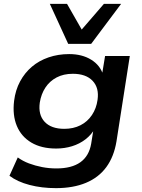

<svg xmlns="http://www.w3.org/2000/svg" viewBox="-20 -784 734 994"><path d="M270 190Q196 190 133 173.5Q70 157 29 126L72 31Q98 50 130 62Q162 74 198 81Q234 88 272 88Q351 88 396 56Q441 24 452 -40L465 -121L472 -120Q454 -87 423 -63Q392 -39 353 -27Q314 -15 271 -15Q194 -15 142 -46Q90 -77 67 -132.5Q44 -188 53 -262Q60 -318 84 -362.5Q108 -407 145 -438.5Q182 -470 231.5 -487Q281 -504 338 -504Q405 -504 452 -475Q499 -446 514 -396L508 -397L524 -494H652L583 -52Q570 27 530.5 81Q491 135 425 162.5Q359 190 270 190ZM313 -117Q360 -117 396.5 -135.5Q433 -154 456 -188.5Q479 -223 485 -267Q494 -329 459.5 -365.5Q425 -402 357 -402Q309 -402 273 -383Q237 -364 215 -330.5Q193 -297 186 -253Q177 -190 211 -153.5Q245 -117 313 -117ZM333 -557 238 -764H327L403 -631L518 -764H607L452 -557Z"/></svg>

Font: Nunito Sans 10pt SemiExpanded
Style: Bold Italic
Weight: 700
Width: 6
Italic angle: -9°
Designer: Vernon Adams
Foundry: Vernon Adams
Version: Version 3.101;gftools[0.9.27]